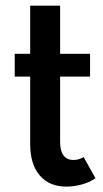

<svg xmlns="http://www.w3.org/2000/svg" viewBox="-20 -660 372 694"><path d="M33.2 -465.5H89.1V-639.5H197.3V-465.5H305.5V-383.2H197.3V-146.4Q197.3 -115 209.5 -98.4Q221.8 -81.8 245.5 -81.8Q265.5 -81.8 282.3 -92.3L325 -15.9Q305.9 -1.8 277 6.4Q248.2 14.5 220 14.5Q158.2 14.5 123.6 -25.9Q89.1 -66.4 89.1 -139.1V-383.2H33.2Z"/></svg>

Font: Spartan MB SemBd
Style: Regular
Weight: 600
Designer: Matt Bailey, Mirko Velimirovic
Foundry: Matt Bailey
Version: Version 1.005